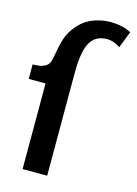

<svg xmlns="http://www.w3.org/2000/svg" viewBox="-118 -840 644 905"><g transform="rotate(15 204.0 -387.5)"><path d="M309 -776C262 -776 208 -762 172 -730C103 -666 105 -616 87 -532C78 -490 31 -488 3 -488V-417H85V1H205V-497C205 -633 232 -694 314 -694C334 -694 359 -684 376 -672L408 -753C382 -769 339 -776 309 -776Z"/></g></svg>

Font: Rosario
Style: Bold
Weight: 700
Designer: Hector Gatti
Foundry: Omnibus Type
Version: Version 1.100